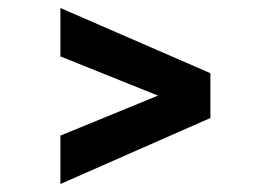

<svg xmlns="http://www.w3.org/2000/svg" viewBox="-20 -538 673 480"><path d="M131 -199 375 -299 131 -397V-518L506 -355V-243L131 -78Z"/></svg>

Font: Oak Sans
Style: Bold
Weight: 700
Designer: Erik Kennedy, Walven
Foundry: Erik Kennedy, Walven
Version: Version 1.000